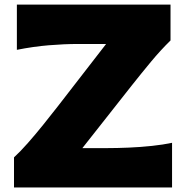

<svg xmlns="http://www.w3.org/2000/svg" viewBox="-20 -830 824 850"><path d="M42 0V-133.3Q69.3 -158.2 103.5 -197Q137.7 -235.8 172.6 -279.3Q207.5 -322.8 236.8 -360.4L449.7 -635.3H324.7Q264.2 -635.3 196 -629.6Q127.9 -624 54.7 -609.4V-809.6H734.9V-650.9Q690.9 -607.9 648.2 -556.4Q605.5 -504.9 563 -451.2L344.7 -174.3H455.6Q498 -174.3 550 -176.5Q602.1 -178.7 652.6 -184.1Q703.1 -189.5 741.7 -197.8V0Z"/></svg>

Font: Pinar DS1 ExtraBold
Style: Regular
Weight: 800
Designer: Amin Abedi
Version: Version 3.000